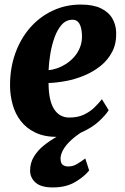

<svg xmlns="http://www.w3.org/2000/svg" viewBox="-20 -589 547 842"><path d="M456.5 -105.5Q443.5 -84.5 413.8 -57Q384 -29.5 338.5 -9Q293 11.5 232 11.5Q175 11.5 135.2 -7.5Q95.5 -26.5 71 -58.5Q46.5 -90.5 35.5 -130.2Q24.5 -170 24 -211.5Q23.5 -289 46.8 -354.2Q70 -419.5 112 -467.5Q154 -515.5 211 -542.2Q268 -569 334 -569Q388 -569 422 -552.8Q456 -536.5 472.2 -508.8Q488.5 -481 489.5 -447Q491 -398.5 472.2 -362.2Q453.5 -326 421.5 -300.2Q389.5 -274.5 350 -258Q310.5 -241.5 269.5 -233.8Q228.5 -226 193 -225Q193 -187.5 198.8 -159.2Q204.5 -131 216.2 -112Q228 -93 245 -83.2Q262 -73.5 283.5 -73.5Q321.5 -73.5 348.5 -86.5Q375.5 -99.5 394.5 -118.2Q413.5 -137 427 -154ZM299 -502.5Q270.5 -502.5 251.2 -481.2Q232 -460 219.8 -426.5Q207.5 -393 201 -354.5Q194.5 -316 193 -281.5Q210 -282.5 230.2 -289.5Q250.5 -296.5 270 -309Q289.5 -321.5 305.8 -340Q322 -358.5 331.2 -382.2Q340.5 -406 339.5 -435Q338 -469 327.8 -485.8Q317.5 -502.5 299 -502.5ZM212 233Q159.5 233 135.8 211.5Q112 190 112 159.5Q112 125.5 128.5 98.2Q145 71 171.2 49.8Q197.5 28.5 227 11.8Q256.5 -5 282.5 -18L309.5 -26L347.5 -15.5Q314 5 291.5 26Q269 47 257.5 67.2Q246 87.5 245.5 105.5Q245.5 126.5 255 133.8Q264.5 141 279 141Q299.5 141 316.2 131.2Q333 121.5 354 106L371 158.5Q351 184.5 310.5 208.8Q270 233 212 233Z"/></svg>

Font: Merriweather 24pt Black
Style: Italic
Weight: 900
Italic angle: -7.8°
Designer: Eben Sorkin
Foundry: Eben Sorkin
Version: Version 2.101